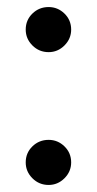

<svg xmlns="http://www.w3.org/2000/svg" viewBox="-20 -515 275 545"><path d="M182 -54Q182 -28 163 -9Q144 10 118 10Q91 10 72 -9Q53 -28 53 -54Q53 -81 72 -99.5Q91 -118 118 -118Q144 -118 163 -99.5Q182 -81 182 -54ZM182 -431Q182 -405 163 -386Q144 -367 118 -367Q91 -367 72 -386Q53 -405 53 -431Q53 -458 72 -476.5Q91 -495 118 -495Q144 -495 163 -476.5Q182 -458 182 -431Z"/></svg>

Font: Wix Madefor Display Medium
Style: Regular
Weight: 500
Designer: Dalton Maag Ltd
Foundry: Dalton Maag Ltd
Version: Version 3.100